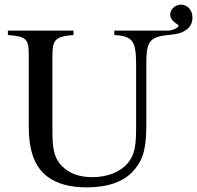

<svg xmlns="http://www.w3.org/2000/svg" viewBox="-20 -794 850 828"><path d="M750 -682C750 -675 724 -662 704 -662H473V-643C554 -638 567 -616 567 -513V-250C567 -169 563 -129 530 -89C498 -52 442 -30 378 -30C321 -30 279 -47 250 -75C210 -114 206 -159 206 -237V-549C206 -624 217 -636 297 -643V-662H14V-643C93 -637 104 -626 104 -559V-249C104 -143 130 -73 185 -32C226 -1 282 14 355 14C447 14 515 -11 557 -59C602 -110 611 -164 611 -261V-516C611 -607 620 -633 696 -642L730 -646C772 -651 810 -673 810 -718C810 -754 785 -774 761 -774C732 -774 714 -750 714 -732C714 -709 734 -696 749 -686Z"/></svg>

Font: STIXGeneral
Style: Regular
Weight: 400
Designer: MicroPress Inc., with final additions and corrections provided by Coen Hoffman, Elsevier (retired)
Version: Version 1.1.0